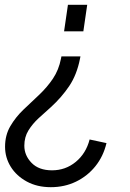

<svg xmlns="http://www.w3.org/2000/svg" viewBox="-20 -556 540 797"><path d="M1 53Q1 5 23 -32.5Q45 -70 77.5 -101Q110 -132 141 -161Q176 -194 200 -230Q224 -266 233 -312L235 -322H314L312 -312Q299 -246 267.5 -199Q236 -152 191 -111Q166 -89 140.5 -65.5Q115 -42 98 -14.5Q81 13 81 49Q81 89 111 120Q141 151 196 151Q252 151 294.5 116Q337 81 352 23L422 38Q409 93 376 134Q343 175 295.5 198Q248 221 191 221Q134 221 91 197.5Q48 174 24.5 136Q1 98 1 53ZM246 -426 262 -536H342L326 -426Z"/></svg>

Font: Kosmopol Plus Jakarta Sans Italic It
Style: Regular
Weight: 400
Italic angle: -8.04999°
Designer: Gumpita Rahayu
Foundry: Tokotype
Version: Version 2.006